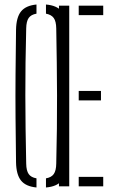

<svg xmlns="http://www.w3.org/2000/svg" viewBox="-20 -825 500 850"><path d="M141.5 5Q94 0.5 73 -25.8Q52 -52 51 -106Q49.5 -209 48.8 -304.2Q48 -399.5 48.8 -495Q49.5 -590.5 51 -693.5Q52 -748 73 -774.2Q94 -800.5 141.5 -805V-764.5Q117.5 -760.5 107 -745.5Q96.5 -730.5 96 -699Q92 -546.5 92.2 -402.5Q92.5 -258.5 96 -100.5Q96.5 -69.5 107 -54.5Q117.5 -39.5 141.5 -35.5ZM183.5 5V-35.5Q207.5 -39.5 218 -54.5Q228.5 -69.5 229 -100.5Q233 -258.5 232.5 -402.5Q232 -546.5 229 -699Q228.5 -730.5 218 -745.2Q207.5 -760 183.5 -764.5V-805Q232 -801 253.2 -774.8Q274.5 -748.5 275.5 -693.5Q276.5 -590 277 -494.8Q277.5 -399.5 277 -304.2Q276.5 -209 275.5 -106Q274.5 -51.5 253.2 -25.2Q232 1 183.5 5ZM241 0V-800H286.5V0ZM328.5 -758V-800H437V-758ZM328.5 -380.5V-422.5H427V-380.5ZM328.5 0V-42H437V0Z"/></svg>

Font: Big Shoulders Stencil Display Light
Style: Regular
Weight: 300
Designer: Patric King
Foundry: XO Type Co
Version: Version 1.000